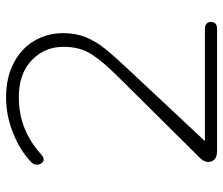

<svg xmlns="http://www.w3.org/2000/svg" viewBox="-70 -648 718 617"><g transform="rotate(-90 288.5 -339.0)"><path d="M77 -29Q77 -35 80.5 -42Q84 -49 90 -55L341 -308L374 -342Q415 -386 431 -417.5Q447 -449 447 -494Q447 -554 404 -595.5Q361 -637 285 -637Q232 -637 186.5 -619Q141 -601 101 -565Q89 -554 79.5 -558.5Q70 -563 68.5 -575.5Q67 -588 76 -597Q114 -633 170 -655.5Q226 -678 285 -678Q348 -678 395 -653.5Q442 -629 466.5 -587Q491 -545 491 -495Q491 -454 478 -422Q465 -390 441 -360Q417 -330 365 -275L130 -24V-39H505Q515 -39 521 -34Q527 -29 527 -20Q527 -10 521.5 -5Q516 0 505 0H112Q94 0 85.5 -8Q77 -16 77 -29Z"/></g></svg>

Font: SN Pro Thin
Style: Regular
Weight: 200
Designer: Tobias Whetton
Foundry: Supernotes
Version: Version 1.003;Glyphs 3.3 (3324)